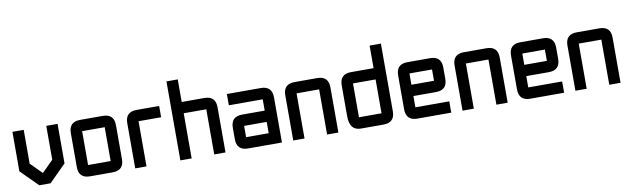

<svg xmlns="http://www.w3.org/2000/svg" viewBox="-43 -1160 5358 1636"><g transform="rotate(-10 2636.5 -342.0)"><path d="M341.8 -488.3H439.5V-146.5L293 0H195.3L48.8 -146.5V-488.3H146.5V-195.3L244.1 -97.7L341.8 -195.3Z M830.1 0H634.8Q537.1 0 537.1 -97.7V-390.6Q537.1 -488.3 634.8 -488.3H830.1Q927.7 -488.3 927.7 -390.6V-97.7Q927.7 0 830.1 0ZM830.1 -97.7V-390.6H634.8V-97.7Z M1123 -488.3H1318.4V-390.6H1123V0H1025.4V-390.6Q1025.4 -488.3 1123 -488.3Z M1416 -683.6H1513.7V-488.3H1709Q1806.6 -488.3 1806.6 -390.6V0H1709V-390.6H1513.7V0H1416Z M2294.9 0H2002Q1904.3 0 1904.3 -97.7V-195.3Q1904.3 -293 2002 -293H2197.3V-390.6H1904.3V-488.3H2197.3Q2294.9 -488.3 2294.9 -390.6ZM2002 -97.7H2197.3V-195.3H2002Z M2685.5 -390.6H2490.2V0H2392.6V-390.6Q2392.6 -488.3 2490.2 -488.3H2685.5Q2783.2 -488.3 2783.2 -390.6V0H2685.5Z M3271.5 -97.7Q3271.5 0 3173.8 0H2978.5Q2880.9 0 2880.9 -122.1V-390.6Q2880.9 -488.3 2978.5 -488.3H3173.8V-683.6H3271.5ZM2978.5 -97.7H3173.8V-390.6H2978.5Z M3466.8 -488.3H3662.1Q3759.8 -488.3 3759.8 -390.6V-293Q3759.8 -195.3 3662.1 -195.3H3466.8V-97.7H3759.8V0H3466.8Q3369.1 0 3369.1 -97.7V-390.6Q3369.1 -488.3 3466.8 -488.3ZM3662.1 -390.6H3466.8V-293H3662.1Z M4150.4 -390.6H3955.1V0H3857.4V-390.6Q3857.4 -488.3 3955.1 -488.3H4150.4Q4248 -488.3 4248 -390.6V0H4150.4Z M4443.4 -488.3H4638.7Q4736.3 -488.3 4736.3 -390.6V-293Q4736.3 -195.3 4638.7 -195.3H4443.4V-97.7H4736.3V0H4443.4Q4345.7 0 4345.7 -97.7V-390.6Q4345.7 -488.3 4443.4 -488.3ZM4638.7 -390.6H4443.4V-293H4638.7Z M5127 -390.6H4931.6V0H4834V-390.6Q4834 -488.3 4931.6 -488.3H5127Q5224.6 -488.3 5224.6 -390.6V0H5127Z"/></g></svg>

Font: BabelStone Runic Beorhtric
Style: Regular
Weight: 400
Designer: Andrew West
Foundry: BabelStone
Version: Version 7.004;November 9, 2023